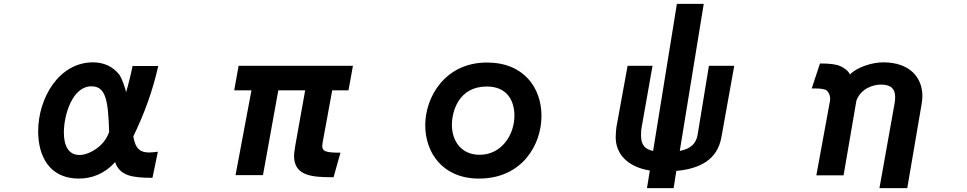

<svg xmlns="http://www.w3.org/2000/svg" viewBox="-20 -861 5040 1001"><path d="M775 66 803 -70C786 -68 771 -66 758 -66C713 -66 686 -83 675 -150C732 -267 777 -390 805 -517H671C665 -484 646 -407 637 -379C635 -400 613 -456 604 -469C569 -516 518 -536 465 -536C288 -536 179 -351 179 -176C179 -52 234 70 391 70C456 70 524 47 580 -16C605 56 670 66 775 66ZM549 -173C523 -95 441 -53 395 -53C337 -53 313 -101 313 -170C313 -262 357 -411 457 -411C532 -411 544 -337 549 -173Z M1719 63 1755 -65C1681 -65 1660 -71 1660 -100C1660 -107 1662 -115 1663 -123L1712 -390H1797L1820 -518H1224L1201 -390H1291L1208 52H1351L1431 -390H1571L1520 -105C1518 -91 1513 -63 1513 -48C1513 59 1613 63 1719 63Z M2477 70C2703 70 2803 -107 2803 -257C2803 -402 2712 -535 2519 -535C2300 -535 2197 -355 2197 -208C2197 -66 2287 70 2477 70ZM2481 -54C2382 -54 2336 -129 2336 -210C2336 -278 2370 -410 2518 -410C2626 -410 2662 -333 2662 -258C2662 -157 2594 -54 2481 -54Z M3368 28 3353 120H3492L3506 30C3628 19 3720 -28 3741 -145L3808 -518H3676L3617 -158C3609 -114 3584 -86 3524 -74L3649 -841H3509L3385 -74C3342 -83 3322 -106 3322 -155C3322 -172 3323 -188 3325 -196L3382 -518H3252L3194 -200C3192 -186 3190 -165 3190 -145C3190 -61 3249 9 3368 28Z M4644 -322 4565 120H4710L4785 -319C4787 -333 4789 -346 4789 -360C4789 -455 4725 -536 4585 -536C4523 -536 4447 -509 4411 -473C4403 -494 4370 -515 4345 -522C4316 -529 4285 -530 4255 -530L4212 -400C4275 -400 4266 -396 4281 -394C4294 -391 4308 -370 4308 -346C4308 -342 4308 -338 4307 -334L4236 53H4378L4445 -337C4469 -399 4530 -420 4573 -420C4629 -420 4647 -394 4647 -355C4647 -345 4646 -334 4644 -322Z"/></svg>

Font: LINE Seed JP App_OTF Bold
Style: Regular
Weight: 700
Designer: LINE & Fontrix & Fontworks
Version: Version 1.009